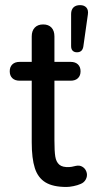

<svg xmlns="http://www.w3.org/2000/svg" viewBox="-20 -733 376 763"><path d="M106.1 -167.4V-412.3H58.3Q39.5 -412.3 29.1 -422.3Q18.7 -432.3 18.7 -449.7Q18.7 -467.1 29.1 -477.1Q39.5 -487.1 58.3 -487.1H106.1V-588.2Q106.1 -610.7 118.2 -623.3Q130.3 -635.9 151.5 -635.9Q172.8 -635.9 184.6 -623.3Q196.3 -610.7 196.3 -588.2V-487.1H260.6Q279.3 -487.1 289.7 -477.1Q300.1 -467.1 300.1 -449.7Q300.1 -432.3 289.7 -422.3Q279.3 -412.3 260.6 -412.3H196.3V-175.2Q196.3 -131.9 199.7 -110.9Q203 -89.8 215.6 -78.7Q228.3 -67.6 255.6 -69.1Q265.6 -69.8 273.7 -72.1Q281.3 -74.1 288.6 -74.8Q300.8 -75.6 311.2 -67.7Q321.6 -59.8 324.9 -45.3Q327.5 -32.4 320.9 -20Q314.3 -7.5 300.4 -2Q288.4 3.4 272 6.7Q255.6 10 244.2 10Q190.4 10 160.5 -8.4Q130.6 -26.8 118.4 -65.1Q106.1 -103.4 106.1 -167.4ZM262.6 -549.9V-677Q262.6 -694.1 271.8 -703.4Q281.1 -712.6 298.2 -712.6Q314.9 -712.6 323.4 -702.8Q331.9 -693 329.2 -675.3L311.2 -548.3Q307.6 -525.2 285.8 -525.2Q275 -525.2 268.8 -531.4Q262.6 -537.6 262.6 -549.9Z"/></svg>

Font: SN Pro Thin
Style: Regular
Weight: 200
Designer: Tobias Whetton
Foundry: Supernotes
Version: Version 1.003;Glyphs 3.3 (3324)